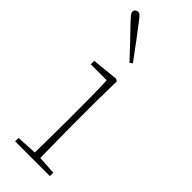

<svg xmlns="http://www.w3.org/2000/svg" viewBox="-245 -765 793 793"><g transform="rotate(45 151.5 -369.0)"><path d="M48 0V-20L138 -25Q139 -51 139 -84.5Q139 -118 139.5 -151Q140 -184 140 -210V-259Q140 -312 139.5 -360Q139 -408 137 -446H44V-466L160 -478L170 -472L168 -356V-210Q168 -184 168.5 -150.5Q169 -117 169.5 -84Q170 -51 170 -25L251 -20V0ZM164 -572 153 -563Q122 -596 92.5 -627.5Q63 -659 41 -681Q26 -697 19 -705.5Q12 -714 12 -721Q12 -729 17 -733.5Q22 -738 29 -738Q37 -738 43.5 -731Q50 -724 63 -707Q84 -680 110.5 -644.5Q137 -609 164 -572Z"/></g></svg>

Font: Source Serif Pro ExtraLight
Style: Regular
Weight: 200
Designer: Frank Grießhammer
Foundry: Adobe Systems Incorporated
Version: Version 3.001;hotconv 1.0.111;makeotfexe 2.5.65597